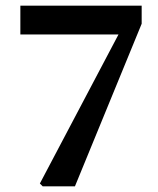

<svg xmlns="http://www.w3.org/2000/svg" viewBox="-20 -659 560 679"><path d="M121 -10 399 -537H52V-639H481V-575L245 0H131Z"/></svg>

Font: Source Serif Pro SemiBold
Style: Regular
Weight: 600
Designer: Frank Grießhammer
Foundry: Adobe Systems Incorporated
Version: Version 3.001;hotconv 1.0.111;makeotfexe 2.5.65597